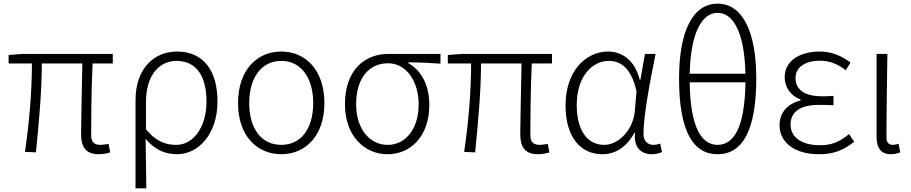

<svg xmlns="http://www.w3.org/2000/svg" viewBox="-20 -828 4970 1047"><path d="M519 13C545 13 564 8 581 3L572 -43C550 -40 537 -38 528 -38C493 -38 477 -54 477 -92C477 -155 478 -348 485 -482H595V-534H102L27 -528V-482H154C154 -326 139 -154 116 0L176 3C191 -150 208 -322 208 -482H429C427 -352 422 -164 422 -98C422 -22 451 13 519 13Z M719 199H778C777 96 776 32 774 -71C827 -8 884 13 947 13C1058 13 1166 -93 1166 -275C1166 -441 1091 -547 945 -547C823 -547 719 -458 719 -281ZM942 -38C889 -38 834 -52 776 -123V-271C776 -426 855 -496 942 -496C1058 -496 1106 -403 1106 -274C1106 -132 1032 -38 942 -38Z M1514 13C1646 13 1749 -88 1749 -266C1749 -446 1646 -547 1514 -547C1381 -547 1278 -446 1278 -266C1278 -88 1381 13 1514 13ZM1514 -38C1405 -38 1339 -127 1339 -266C1339 -403 1405 -496 1514 -496C1622 -496 1688 -403 1688 -266C1688 -127 1622 -38 1514 -38Z M2093 13C2219 13 2321 -84 2321 -256C2321 -365 2277 -444 2206 -484V-488C2267 -488 2321 -485 2382 -481V-534H2097C1973 -534 1861 -450 1861 -260C1861 -85 1969 13 2093 13ZM2094 -38C1996 -38 1922 -124 1922 -260C1922 -408 1998 -483 2095 -483C2202 -483 2263 -377 2263 -259C2263 -124 2191 -38 2094 -38Z M2914 13C2940 13 2959 8 2976 3L2967 -43C2945 -40 2932 -38 2923 -38C2888 -38 2872 -54 2872 -92C2872 -155 2873 -348 2880 -482H2990V-534H2497L2422 -528V-482H2549C2549 -326 2534 -154 2511 0L2571 3C2586 -150 2603 -322 2603 -482H2824C2822 -352 2817 -164 2817 -98C2817 -22 2846 13 2914 13Z M3265 13C3337 13 3397 -27 3440 -104H3443C3434 -26 3475 13 3533 13C3559 13 3577 7 3590 1L3580 -45C3569 -41 3555 -38 3542 -38C3513 -38 3489 -60 3489 -95C3489 -200 3525 -385 3555 -534H3497L3472 -392H3469C3441 -505 3366 -547 3297 -547C3174 -547 3064 -440 3064 -254C3064 -78 3147 13 3265 13ZM3275 -38C3180 -38 3125 -121 3125 -255C3125 -411 3209 -496 3300 -496C3352 -496 3419 -472 3451 -331L3442 -226C3435 -123 3355 -38 3275 -38Z M3893 13C4026 13 4104 -111 4104 -400C4104 -662 4026 -808 3893 -808C3760 -808 3683 -662 3683 -400C3683 -111 3760 13 3893 13ZM3893 -38C3807 -38 3744 -130 3741 -379H4045C4042 -130 3980 -38 3893 -38ZM3741 -426C3746 -650 3808 -758 3893 -758C3979 -758 4040 -650 4045 -426Z M4445 13C4523 13 4576 -6 4638 -55L4610 -97C4556 -52 4511 -36 4452 -36C4352 -36 4291 -79 4291 -149C4291 -217 4343 -256 4445 -256C4471 -256 4494 -256 4525 -254V-305C4498 -303 4482 -303 4462 -303C4360 -303 4318 -345 4318 -402C4318 -466 4378 -497 4451 -497C4504 -497 4548 -479 4592 -445L4618 -487C4570 -523 4515 -547 4451 -547C4346 -547 4259 -500 4259 -407C4259 -354 4290 -307 4345 -285V-280C4285 -265 4231 -223 4231 -145C4231 -50 4315 13 4445 13Z M4838 13C4861 13 4877 8 4889 2L4880 -44C4867 -40 4858 -38 4848 -38C4828 -38 4814 -50 4814 -78C4814 -225 4817 -379 4819 -534H4760V-85C4760 -19 4785 13 4838 13Z"/></svg>

Font: Noto Sans KR Light
Style: Regular
Weight: 300
Designer: Ryoko NISHIZUKA 西塚涼子 (kana, bopomofo & ideographs); Paul D. Hunt (Latin, Greek & Cyrillic); Sandoll Communications 산돌커뮤니
Foundry: Adobe
Version: Version 2.004;hotconv 1.0.118;makeotfexe 2.5.65603